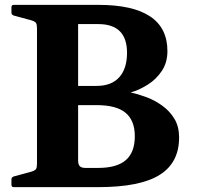

<svg xmlns="http://www.w3.org/2000/svg" viewBox="-20 -769 811 789"><path d="M37 0Q27 0 27 -10V-32Q27 -41 37 -44L107 -63Q124 -68 128 -74.5Q132 -81 132 -96V-653Q132 -668 128 -674.5Q124 -681 107 -686L37 -705Q27 -708 27 -717V-739Q27 -749 37 -749H384Q668 -749 668 -559Q668 -512 645 -477.5Q622 -443 587 -421Q552 -399 517 -389Q549 -382 583.5 -369Q618 -356 648.5 -333.5Q679 -311 697.5 -279.5Q716 -248 716 -204Q716 -100 635.5 -50Q555 0 384 0ZM384 -670H301V-416H377Q438 -416 470 -451.5Q502 -487 502 -552Q502 -670 384 -670ZM377 -337H301V-110Q301 -93 308 -86Q315 -79 330 -79H384Q460 -79 497 -111Q534 -143 534 -209Q534 -274 496 -305.5Q458 -337 377 -337Z"/></svg>

Font: Hahmlet
Style: Bold
Weight: 700
Designer: Minjoo Ham & Mark Frömberg
Foundry: hypertype
Version: Version 1.002; ttfautohint (v1.8.3)